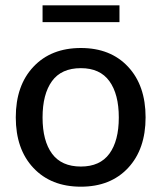

<svg xmlns="http://www.w3.org/2000/svg" viewBox="-20 -697 609 724"><path d="M285 7Q172.5 7 106 -63.8Q39.5 -134.5 39.5 -254.5Q39.5 -374.5 106 -445.2Q172.5 -516 285 -516Q397 -516 463 -445.2Q529 -374.5 529 -254.5Q529 -134.5 463 -63.8Q397 7 285 7ZM285 -69Q357 -69 392.5 -117.5Q428 -166 428 -254Q428 -342 392.5 -391Q357 -440 285 -440Q211.5 -440 176 -391Q140.5 -342 140.5 -254Q140.5 -166 176.2 -117.5Q212 -69 285 -69ZM430.5 -613.5H140.5V-677H430.5Z"/></svg>

Font: Verano Sans Medium
Style: Regular
Weight: 500
Designer: Lukasz Dziedzic with Adam Twardoch and Botio Nikoltchev
Foundry: tyPoland Lukasz Dziedzic
Version: Version 3.001;December 28, 2019;FontCreator 12.0.0.2547 64-b